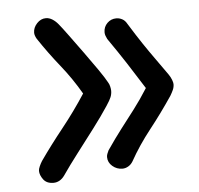

<svg xmlns="http://www.w3.org/2000/svg" viewBox="-45 -613 662 640"><g transform="rotate(-5 286.5 -292.5)"><path d="M109 -18Q86 -18 75 -33Q64 -48 64 -62Q64 -68 68 -77Q72 -86 77 -94Q112 -144 154 -196.5Q196 -249 233 -306Q203 -358 166 -404Q129 -450 95 -501Q92 -506 90 -511.5Q88 -517 88 -522Q88 -539 101 -553Q114 -567 131 -567Q142 -567 152.5 -560.5Q163 -554 172 -543Q182 -531 202.5 -503Q223 -475 247 -442Q271 -409 291 -380Q311 -351 319 -336Q323 -330 325 -321.5Q327 -313 327 -307Q327 -296 323 -286Q319 -276 307 -258Q286 -226 256.5 -187Q227 -148 197.5 -109.5Q168 -71 146 -39Q139 -29 129.5 -23.5Q120 -18 109 -18ZM342 -45Q323 -45 308.5 -57.5Q294 -70 294 -88Q294 -93 296 -98.5Q298 -104 301 -110Q327 -148 350 -178Q373 -208 396 -238Q419 -268 443 -306Q413 -354 387 -394Q361 -434 329 -480Q326 -486 324 -491.5Q322 -497 322 -503Q322 -521 334.5 -533.5Q347 -546 365 -546Q375 -546 384.5 -541Q394 -536 400 -525Q426 -483 445.5 -454Q465 -425 483 -400Q501 -375 522 -345Q529 -335 532.5 -325.5Q536 -316 536 -311Q536 -301 532 -292Q528 -283 522 -273Q485 -218 445.5 -168Q406 -118 377 -66Q371 -56 361.5 -50.5Q352 -45 342 -45Z"/></g></svg>

Font: Playpen Sans Hebrew
Style: Regular
Weight: 400
Designer: Tom Grace, Laura Meseguer, Veronika Burian, José Scaglione
Foundry: TypeTogether
Version: Version 2.000